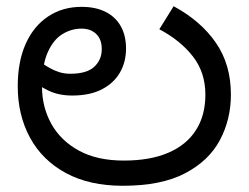

<svg xmlns="http://www.w3.org/2000/svg" viewBox="-20 -585 799 617"><path d="M375 12Q267 12 191.5 -29Q116 -70 76.5 -142.5Q37 -215 37 -308Q37 -387 62.5 -444Q88 -501 134.5 -532Q181 -563 242 -563Q287 -563 319 -547Q351 -531 368 -501Q385 -471 385 -429Q385 -386 365.5 -352Q346 -318 307.5 -298Q269 -278 212 -278Q190 -278 171 -282Q152 -286 136.5 -293.5Q121 -301 108 -309L118 -380Q128 -373 141.5 -365.5Q155 -358 171 -353Q187 -348 206 -348Q259 -348 283 -370.5Q307 -393 307 -427Q307 -459 289 -476Q271 -493 242 -493Q209 -493 180 -475Q151 -457 133 -416Q115 -375 115 -306Q115 -241 145 -187Q175 -133 233.5 -101Q292 -69 378 -69Q462 -69 520.5 -94Q579 -119 609.5 -166.5Q640 -214 640 -281Q640 -352 600 -403.5Q560 -455 492 -491L538 -565Q625 -518 673.5 -448Q722 -378 722 -281Q722 -201 686.5 -134.5Q651 -68 574.5 -28Q498 12 375 12Z"/></svg>

Font: kannada15
Style: Book
Weight: 400
Designer: Jelle Bosma - Monotype Design Team
Foundry: Monotype Imaging Inc.
Version: Version 2.003